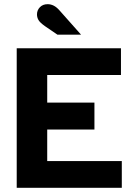

<svg xmlns="http://www.w3.org/2000/svg" viewBox="-20 -899 637 919"><path d="M60 0V-668H559V-540H206V-408H432V-279H206V-128H563V0ZM255 -733 195 -774Q171 -791 164 -803.5Q157 -816 157 -830Q157 -850 171 -864.5Q185 -879 208 -879Q223 -879 237 -872Q251 -865 265 -849L368 -733Z"/></svg>

Font: Atkinson Hyperlegible Next
Style: Bold
Weight: 700
Designer: Elliott Scott, Megan Eiswerth, Linus Boman, Theodore Petrosky, Letters from Sweden
Foundry: Applied Design Works, Letters from Sweden
Version: Version 2.001